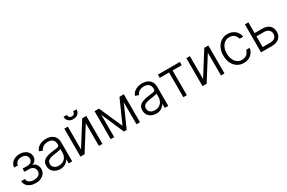

<svg xmlns="http://www.w3.org/2000/svg" viewBox="131 -1991 4877 3268"><g transform="rotate(-30 2569.5 -357.0)"><path d="M155 -73Q190 -49 245 -49Q303 -49 340 -74Q377 -101 377 -150Q377 -195 347 -223Q318 -249 271 -251H173V-313H270Q318 -316 342 -339Q366 -362 366 -399Q366 -443 336 -468Q305 -494 254 -494Q202 -494 167 -468Q133 -443 130 -400H58Q60 -447 85 -481Q111 -516 154 -535Q197 -555 251 -555Q307 -555 349 -534Q391 -515 413 -479Q436 -446 436 -401Q436 -354 411 -326Q385 -295 348 -285V-283Q391 -279 419 -240Q447 -203 447 -150Q447 -100 422 -65Q397 -29 351 -7Q308 13 246 13Q188 13 144 -6Q99 -26 73 -59Q48 -93 45 -141H118Q121 -95 155 -73Z M635 -5Q593 -25 569 -62Q545 -100 545 -152Q545 -208 572 -239Q598 -271 647 -288Q696 -305 757 -312Q827 -321 861 -327Q897 -335 897 -363V-376Q897 -432 864 -463Q833 -494 771 -494Q715 -494 677 -469Q640 -443 625 -406L560 -430Q580 -478 612 -504Q645 -531 686 -543Q728 -555 769 -555Q798 -555 835 -547Q871 -538 899 -518Q930 -496 947 -462Q966 -427 966 -370V2H897V-84H898Q881 -49 839 -17Q795 15 727 15Q678 15 635 -5ZM821 -69Q859 -92 877 -128Q897 -166 897 -209V-282Q892 -277 866 -271Q838 -263 810 -260Q768 -254 757 -253Q689 -244 651 -221Q614 -199 614 -150Q614 -101 648 -74Q681 -48 735 -48Q785 -48 821 -69Z M1560 -548V2H1491V-446L1209 2H1128V-548H1197V-99L1480 -548ZM1437 -643Q1403 -611 1344 -611Q1286 -611 1251 -643Q1217 -676 1217 -729H1282Q1282 -700 1297 -682Q1312 -664 1344 -664Q1376 -664 1391 -682Q1406 -700 1406 -729H1472Q1472 -676 1437 -643Z M2298 -548V2H2229V-432L2037 2H1982L1791 -437V2H1722V-548H1809L2010 -95L2212 -548Z M2523 -5Q2481 -25 2457 -62Q2433 -100 2433 -152Q2433 -208 2460 -239Q2486 -271 2535 -288Q2584 -305 2645 -312Q2715 -321 2749 -327Q2785 -335 2785 -363V-376Q2785 -432 2752 -463Q2721 -494 2659 -494Q2603 -494 2565 -469Q2528 -443 2513 -406L2448 -430Q2468 -478 2500 -504Q2533 -531 2574 -543Q2616 -555 2657 -555Q2686 -555 2723 -547Q2759 -538 2787 -518Q2818 -496 2835 -462Q2854 -427 2854 -370V2H2785V-84H2786Q2769 -49 2727 -17Q2683 15 2615 15Q2566 15 2523 -5ZM2709 -69Q2747 -92 2765 -128Q2785 -166 2785 -209V-282Q2780 -277 2754 -271Q2726 -263 2698 -260Q2656 -254 2645 -253Q2577 -244 2539 -221Q2502 -199 2502 -150Q2502 -101 2536 -74Q2569 -48 2623 -48Q2673 -48 2709 -69Z M3399 -548V-484H3219V2H3150V-484H2967V-548Z M3959 -548V2H3890V-446L3608 2H3527V-548H3596V-99L3879 -548Z M4207 -24Q4152 -61 4122 -125Q4093 -189 4093 -270Q4093 -353 4123 -417Q4155 -483 4208 -518Q4263 -555 4335 -555Q4392 -555 4436 -533Q4482 -512 4510 -473Q4539 -436 4547 -381H4478Q4467 -429 4431 -461Q4395 -493 4337 -493Q4285 -493 4246 -466Q4206 -437 4184 -388Q4162 -340 4162 -272Q4162 -204 4184 -156Q4204 -107 4245 -77Q4283 -49 4337 -49Q4390 -49 4428 -78Q4467 -108 4478 -161H4548Q4541 -109 4512 -70Q4484 -31 4439 -9Q4395 13 4337 13Q4262 13 4207 -24Z M5036 -292Q5086 -246 5086 -169Q5086 -93 5036 -45Q4984 2 4891 2H4677V-548H4746V-337H4891Q4985 -337 5036 -292ZM4983 -89Q5018 -116 5018 -166Q5018 -218 4983 -245Q4949 -273 4891 -273H4746V-62H4891Q4949 -62 4983 -89Z"/></g></svg>

Font: Sinter Normal
Style: Regular
Weight: 350
Foundry: Adobe & rsms
Version: Version 1.000